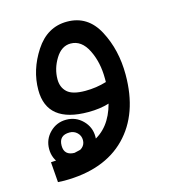

<svg xmlns="http://www.w3.org/2000/svg" viewBox="-90 -410 628 713"><g transform="rotate(-15 223.5 -53.0)"><path d="M392 -91Q392 -186 352 -261.5Q312 -337 232 -337Q156 -337 110 -266.5Q64 -196 64 -119Q64 8 223 8Q268 8 303 -3Q279 87 209 117.5Q139 148 40 152L46 230Q58 231 70 231Q224 231 308 145.5Q392 60 392 -91ZM143 -139Q143 -180 166 -217.5Q189 -255 224 -255Q266 -255 290 -207Q314 -159 314 -97Q314 -90 314 -83Q275 -71 232 -71Q183 -71 163 -89.5Q143 -108 143 -139ZM135 192Q172 192 198 166Q224 140 224 103Q224 66 198 40Q172 14 135 14Q98 14 72 40Q46 66 46 103Q46 140 72 166Q98 192 135 192ZM135 141Q94 141 94 103Q94 63 135 63Q152 63 164 74.5Q176 86 176 103Q176 120 164 130.5Q152 141 135 141Z"/></g></svg>

Font: Noto Sans Arabic UI
Style: Regular
Weight: 400
Designer: Nadine Chahine - Monotype Design Team
Foundry: Monotype Imaging Inc.
Version: Version 1.900